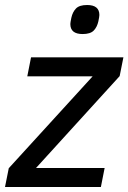

<svg xmlns="http://www.w3.org/2000/svg" viewBox="-26 -747 513 767"><path d="M-6 0 9 -75 344 -442H83L98 -518H467L452 -443L118 -76H392L377 0ZM304 -611Q255 -611 255 -651Q255 -657 259 -676Q264 -699 277.5 -713Q291 -727 322 -727Q371 -727 371 -687Q371 -681 367 -662Q362 -639 348.5 -625Q335 -611 304 -611Z"/></svg>

Font: IBM Plex Sans Text
Style: Italic
Weight: 450
Italic angle: -11°
Designer: Mike Abbink, Paul van der Laan, Pieter van Rosmalen
Foundry: Bold Monday
Version: Version 3.005